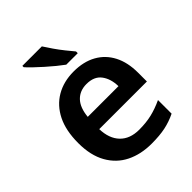

<svg xmlns="http://www.w3.org/2000/svg" viewBox="-217 -886 1017 1017"><g transform="rotate(-45 291.0 -378.0)"><path d="M299 -553Q373 -553 426 -523.5Q479 -494 507.5 -439Q536 -384 536 -307V-241H179Q181 -169 219.5 -129Q258 -89 327 -89Q379 -89 421 -99Q463 -109 508 -130V-28Q467 -8 424 1Q381 10 321 10Q241 10 179.5 -20.5Q118 -51 83 -113Q48 -175 48 -267Q48 -361 79.5 -424Q111 -487 167.5 -520Q224 -553 299 -553ZM300 -458Q250 -458 219 -426Q188 -394 182 -330H412Q411 -386 384 -422Q357 -458 300 -458ZM274 -766Q288 -744 307 -716.5Q326 -689 346.5 -663.5Q367 -638 383 -619V-606H297Q279 -619 255 -638.5Q231 -658 206.5 -680Q182 -702 161 -722Q140 -742 128 -756V-766Z"/></g></svg>

Font: Noto Sans Adlam SemiBold
Style: Regular
Weight: 600
Version: Version 3.001